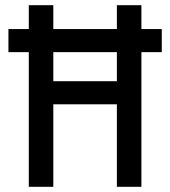

<svg xmlns="http://www.w3.org/2000/svg" viewBox="-20 -720 656 740"><path d="M430.5 0V-318H185.5V0H91V-519H12.5V-608H91V-700H185.5V-608H430.5V-700H525V-608H603.5V-519H525V0ZM430.5 -407V-519H185.5V-407Z"/></svg>

Font: Overpass Mono Medium
Style: Regular
Weight: 500
Monospace: yes
Designer: Delve Withrington, Dave Bailey
Foundry: Delve Fonts LLC
Version: Version 4.000